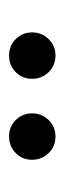

<svg xmlns="http://www.w3.org/2000/svg" viewBox="118 -769 141 417"><g transform="rotate(-90 188.5 -560.5)"><path d="M276.6 -510.5Q254.8 -510.5 240.3 -525.4Q225.8 -540.3 225.8 -561.3Q225.8 -582.3 240.3 -596.8Q254.8 -611.3 276.6 -611.3Q297.6 -611.3 312.1 -596.8Q326.6 -582.3 326.6 -561.3Q326.6 -540.3 312.1 -525.4Q297.6 -510.5 276.6 -510.5ZM100.8 -510.5Q79 -510.5 64.5 -525.4Q50 -540.3 50 -561.3Q50 -582.3 64.5 -596.8Q79 -611.3 100.8 -611.3Q121.8 -611.3 136.3 -596.8Q150.8 -582.3 150.8 -561.3Q150.8 -540.3 136.3 -525.4Q121.8 -510.5 100.8 -510.5Z"/></g></svg>

Font: Playfair 144pt SemiCondensed Medium
Style: Regular
Weight: 500
Width: 4
Designer: Claus Eggers Sørensen
Foundry: Claus Eggers Sørensen
Version: Version 2.203